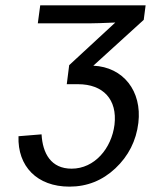

<svg xmlns="http://www.w3.org/2000/svg" viewBox="-20 -505 585 716"><path d="M328 -260 516 -431 523 -485H130L121 -418H317C333 -418 364 -419 410 -421L238 -262L229 -191H271C365 -191 418 -134 407 -40C396 48 333 124 247 124C170 124 139 67 135 -4L49 3C45 115 118 191 239 191C305 191 362 168 410 123C459 77 488 20 496 -47C510 -165 440 -255 328 -260Z"/></svg>

Font: Gamestation Text
Style: Italic
Weight: 400
Designer: Jonas Hecksher
Foundry: Jonas Hecksher, Playtypeª, e-types AS
Version: Version 1.003